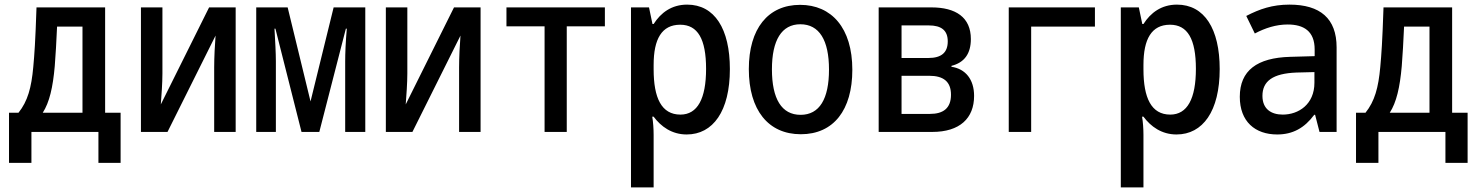

<svg xmlns="http://www.w3.org/2000/svg" viewBox="-20 -571 6400 831"><path d="M19 134H116V0H406V134H502V-83H435V-539H138C133 -389 129 -336 124 -281C116 -192 100 -133 60 -83H19ZM217 -285C221 -332 224 -392 227 -456H337V-83H165C194 -128 209 -193 217 -285Z M590 0H705L913 -417C910 -379 907 -323 907 -279V0H1000V-539H885L676 -119C679 -156 683 -213 683 -253V-539H590Z M1089 0H1174V-306C1174 -342 1171 -394 1168 -447H1172L1285 0H1362L1477 -447H1481C1476 -390 1474 -340 1474 -305V0H1561V-539H1424L1324 -132L1225 -539H1089Z M1650 0H1765L1973 -417C1970 -379 1967 -323 1967 -279V0H2060V-539H1945L1736 -119C1739 -156 1743 -213 1743 -253V-539H1650Z M2337 0H2433V-457H2598V-539H2172V-457H2337Z M2711 240H2809V13C2809 -13 2807 -43 2803 -66H2809C2841 -23 2888 11 2952 11C3066 11 3139 -90 3139 -272C3139 -446 3073 -551 2954 -551C2887 -551 2840 -516 2809 -467H2804L2789 -539H2711ZM2925 -75C2843 -75 2809 -147 2809 -271V-290C2809 -402 2844 -464 2924 -464C3000 -464 3036 -402 3036 -273C3036 -144 2999 -75 2925 -75Z M3446 10C3588 10 3669 -95 3669 -269C3669 -450 3579 -550 3443 -550C3304 -550 3221 -447 3221 -272C3221 -95 3305 10 3446 10ZM3445 -74C3363 -74 3321 -143 3321 -271C3321 -397 3363 -466 3444 -466C3526 -466 3568 -397 3568 -270C3568 -143 3527 -74 3445 -74Z M3783 0H4015C4134 0 4196 -59 4196 -156C4196 -227 4159 -273 4098 -282V-286C4154 -300 4182 -339 4182 -402C4182 -496 4117 -539 4011 -539H3783ZM3882 -320V-461H4000C4055 -461 4082 -439 4082 -392C4082 -343 4054 -320 3998 -320ZM3882 -78V-243H4002C4063 -243 4096 -218 4096 -161C4096 -102 4062 -78 4005 -78Z M4346 0H4443V-456H4719V-539H4346Z M4831 240H4929V13C4929 -13 4927 -43 4923 -66H4929C4961 -23 5008 11 5072 11C5186 11 5259 -90 5259 -272C5259 -446 5193 -551 5074 -551C5007 -551 4960 -516 4929 -467H4924L4909 -539H4831ZM5045 -75C4963 -75 4929 -147 4929 -271V-290C4929 -402 4964 -464 5044 -464C5120 -464 5156 -402 5156 -273C5156 -144 5119 -75 5045 -75Z M5508 11C5575 11 5626 -17 5668 -74H5672L5691 0H5765V-366C5765 -491 5694 -551 5561 -551C5487 -551 5432 -532 5374 -502L5411 -426C5456 -450 5504 -465 5553 -465C5623 -465 5670 -436 5670 -357V-328L5564 -325C5421 -321 5346 -266 5346 -152C5346 -45 5412 11 5508 11ZM5532 -75C5482 -75 5444 -99 5444 -156C5444 -220 5489 -253 5591 -257L5669 -259V-213C5669 -119 5600 -75 5532 -75Z M5849 134H5946V0H6236V134H6332V-83H6265V-539H5968C5963 -389 5959 -336 5954 -281C5946 -192 5930 -133 5890 -83H5849ZM6047 -285C6051 -332 6054 -392 6057 -456H6167V-83H5995C6024 -128 6039 -193 6047 -285Z"/></svg>

Font: Noto Sans Mono Condensed Medium
Style: Regular
Weight: 500
Width: 3
Designer: Monotype Design Team
Foundry: Monotype Imaging Inc.
Version: Version 2.014